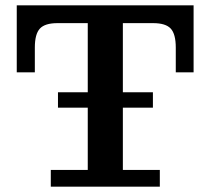

<svg xmlns="http://www.w3.org/2000/svg" viewBox="-20 -702 792 722"><path d="M171 0V-63H310V-682H442V-63H581V0ZM43 -430V-615H196Q149 -615 130 -594.5Q111 -574 111 -523V-430ZM43 -615V-682H708V-615ZM641 -523Q641 -574 622 -594.5Q603 -615 556 -615H708V-430H641ZM198 -297V-355H555V-297Z"/></svg>

Font: Montagu Slab 120pt Medium
Style: Regular
Weight: 500
Designer: Florian Karsten
Foundry: Florian Karsten
Version: Version 1.000